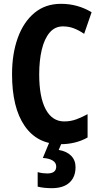

<svg xmlns="http://www.w3.org/2000/svg" viewBox="-20 -744 523 1004"><path d="M309 -606Q267 -606 239.5 -573.5Q212 -541 198.5 -484.5Q185 -428 185 -355Q185 -236 219 -172.5Q253 -109 316 -109Q349 -109 379 -120Q409 -131 438 -147V-25Q376 10 296 10Q175 10 109 -85.5Q43 -181 43 -356Q43 -463 73 -546Q103 -629 160 -676.5Q217 -724 299 -724Q386 -724 459 -680L420 -567Q394 -585 367 -595.5Q340 -606 309 -606ZM375 130Q375 182 343 211Q311 240 251 240Q209 240 177 232V156Q191 160 203.5 161.5Q216 163 227 163Q274 163 274 127Q274 107 255.5 95.5Q237 84 204 82L238 0H304L287 40Q329 47 352 70.5Q375 94 375 130Z"/></svg>

Font: Noto Sans Thai ExtCond
Style: Bold
Weight: 700
Width: 2
Designer: Monotype Design Team
Foundry: Monotype Imaging Inc.
Version: Version 2.002; ttfautohint (v1.8.4.7-5d5b)